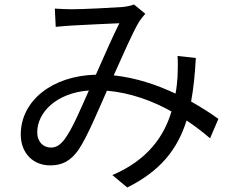

<svg xmlns="http://www.w3.org/2000/svg" viewBox="-20 -771 1040 851"><path d="M848 -514 767 -523C769 -495 768 -461 767 -431C765 -407 763 -382 758 -356C678 -394 585 -426 484 -437C526 -530 570 -632 598 -677C606 -689 615 -699 624 -710L574 -751C561 -746 543 -742 524 -740C482 -737 351 -730 298 -730C278 -730 249 -731 223 -733L227 -652C251 -654 279 -657 301 -658C347 -661 469 -666 509 -668C478 -606 440 -519 405 -440C208 -435 72 -322 72 -175C72 -91 128 -38 202 -38C254 -38 292 -56 328 -107C366 -163 415 -281 454 -369C558 -360 656 -324 740 -277C708 -169 636 -62 478 5L544 60C689 -12 766 -107 807 -237C846 -211 881 -184 911 -158L948 -244C916 -267 875 -294 827 -321C838 -379 844 -443 848 -514ZM374 -370C339 -292 301 -199 265 -152C244 -126 228 -117 205 -117C173 -117 145 -141 145 -185C145 -271 228 -359 374 -370Z"/></svg>

Font: Noto Sans Mono CJK SC
Style: Regular
Weight: 400
Designer: Ryoko NISHIZUKA 西塚涼子 (kana, bopomofo & ideographs); Paul D. Hunt (Latin, Greek & Cyrillic); Sandoll Communications 산돌커뮤니
Foundry: Adobe
Version: Version 2.004;hotconv 1.0.118;makeotfexe 2.5.65603